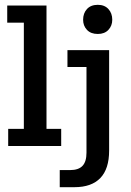

<svg xmlns="http://www.w3.org/2000/svg" viewBox="-20 -606 544 797"><path d="M14 0V-71H79V-512H10V-583H173V-71H234V0ZM228 171V100H271Q306 100 322.5 82.5Q339 65 339 28V-328H260V-398H433V19Q433 95 396.5 133Q360 171 289 171ZM386 -465Q357 -465 341 -482Q325 -499 325 -524Q325 -551 341 -568.5Q357 -586 386 -586Q414 -586 430 -568.5Q446 -551 446 -524Q446 -499 430 -482Q414 -465 386 -465Z"/></svg>

Font: Rokkitt Medium
Style: Regular
Weight: 500
Version: Version 3.103